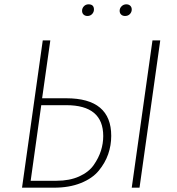

<svg xmlns="http://www.w3.org/2000/svg" viewBox="-20 -869 821 889"><path d="M385 -795Q374 -795 367 -801.5Q360 -808 360 -819Q360 -831 368.5 -840Q377 -849 390 -849Q415 -849 415 -825Q415 -813 406.5 -804Q398 -795 385 -795ZM565 -849Q576 -849 583 -842.5Q590 -836 590 -825Q590 -813 581.5 -804Q573 -795 559 -795Q548 -795 541 -801.5Q534 -808 534 -819Q534 -831 543 -840Q552 -849 565 -849ZM287 -414Q495 -414 495 -240Q495 -196 481 -155.5Q467 -115 437.5 -79Q408 -43 354.5 -21.5Q301 0 230 0H82L178 -682H213L175 -414ZM686 -682H722L626 0H590ZM242 -32Q302 -32 346.5 -52Q391 -72 414 -105Q437 -138 447.5 -171.5Q458 -205 458 -239Q458 -382 287 -382H171L122 -32Z"/></svg>

Font: Fira Sans UltraLight
Style: Italic
Weight: 200
Italic angle: -8°
Designer: Carrois Corporate & Edenspiekermann AG
Foundry: Carrois Corporate GbR & Edenspiekermann AG
Version: Version 4.203;PS 004.203;hotconv 1.0.88;makeotf.lib2.5.64775